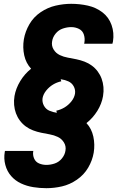

<svg xmlns="http://www.w3.org/2000/svg" viewBox="-20 -843 616 1006"><path d="M223 143Q264 143 305 133.5Q346 124 383 98.5Q420 73 442 35.5Q464 -2 471 -43Q478 -86 469 -127.5Q460 -169 433 -198Q467 -225 490 -262Q513 -299 520 -340V-341Q524 -364 522 -387Q520 -410 512.5 -430.5Q505 -451 492 -468.5Q479 -486 461.5 -499Q444 -512 423 -520Q402 -528 380 -532.5Q358 -537 335.5 -541Q313 -545 293 -554.5Q273 -564 261 -583.5Q249 -603 253 -626Q256 -648 271.5 -667Q287 -686 309.5 -693.5Q332 -701 353 -701Q375 -701 394 -691.5Q413 -682 419.5 -661.5Q426 -641 422 -619L421 -614H569Q571 -620 572 -626Q579 -671 564.5 -712Q550 -753 516.5 -778.5Q483 -804 440.5 -813.5Q398 -823 353 -823Q313 -823 271.5 -813.5Q230 -804 193 -779Q156 -754 134 -716Q112 -678 105 -637Q98 -594 107 -553Q116 -512 143 -483Q109 -456 86 -418Q63 -380 56 -340Q52 -316 54 -293Q56 -270 63.5 -249.5Q71 -229 84 -211.5Q97 -194 114.5 -181Q132 -168 153 -160Q174 -152 196 -147.5Q218 -143 240.5 -139Q263 -135 283 -125.5Q303 -116 315 -96.5Q327 -77 323 -54Q320 -32 304.5 -13Q289 6 267 13.5Q245 21 223 21Q203 21 185 13.5Q167 6 159 -12Q151 -30 154 -50L155 -52H6Q6 -49 5 -47Q-1 -12 8 21.5Q17 55 38.5 79.5Q60 104 90 118Q120 132 154 137.5Q188 143 223 143ZM278 -252Q257 -255 238.5 -263Q220 -271 210 -289.5Q200 -308 203 -329Q207 -350 222.5 -369Q238 -388 258 -400Q278 -412 301 -417L298 -428Q319 -425 337.5 -417Q356 -409 366 -391Q376 -373 373 -352Q369 -330 353.5 -311Q338 -292 318 -280Q298 -268 275 -263Z"/></svg>

Font: Iosevka Sparkle Heavy
Style: Italic
Weight: 900
Italic angle: -9°
Designer: Belleve Invis
Foundry: Belleve Invis
Version: Version 4.5.0; ttfautohint (v1.8.3)